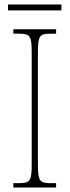

<svg xmlns="http://www.w3.org/2000/svg" viewBox="-20 -846 315 866"><path d="M16 -799H257V-826H16ZM40 0H233V-20H207C157 -20 151 -31 151 -108V-606C151 -683 157 -694 207 -694H233V-714H40V-694H67C117 -694 123 -683 123 -606V-108C123 -31 117 -20 67 -20H40Z"/></svg>

Font: Noto Serif Bengali Condensed Thin
Style: Regular
Weight: 100
Width: 3
Designer: Juan Bruce, Universal Thirst, Indian Type Foundry and the Monotype Design Team.
Foundry: Monotype Imaging Inc.
Version: Version 2.003